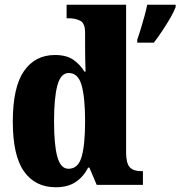

<svg xmlns="http://www.w3.org/2000/svg" viewBox="-20 -780 761 810"><path d="M215 10Q129 10 81.5 -56.5Q34 -123 34 -267Q34 -412 81 -480Q128 -548 212 -548Q260 -548 289 -528Q318 -508 336 -478H341Q340 -500 339.5 -530.5Q339 -561 339 -590V-642Q339 -682 318.5 -692.5Q298 -703 269 -703H261V-760H512V-137Q512 -91 527.5 -74.5Q543 -58 575 -58H583V0H388L357 -73H352Q332 -34 299 -12Q266 10 215 10ZM269 -68Q310 -68 324.5 -119Q339 -170 339 -269Q339 -367 324.5 -419.5Q310 -472 270 -472Q236 -472 222 -419.5Q208 -367 208 -268Q208 -168 222 -118Q236 -68 269 -68ZM559 -613Q566 -632 574 -658.5Q582 -685 589.5 -712Q597 -739 601 -760H721V-750Q713 -729 697.5 -702.5Q682 -676 664 -649Q646 -622 629 -600H559Z"/></svg>

Font: Noto Serif Thai Condensed Black
Style: Regular
Weight: 900
Width: 3
Designer: Monotype Design Team
Foundry: Monotype Imaging Inc.
Version: Version 2.002; ttfautohint (v1.8.4.7-5d5b)